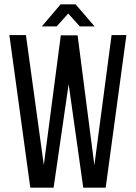

<svg xmlns="http://www.w3.org/2000/svg" viewBox="-20 -861 623 881"><path d="M293 -799 346 -740H414L327 -841H258L172 -740H240ZM295 -475 362 0H465L560 -700H492L413 -103L336 -699H259L181 -104L99 -700H23L119 0H226Z"/></svg>

Font: VL Bebas Neue Regular
Style: Regular
Weight: 400
Designer: Ryoichi Tsunekawa
Foundry: Ryoichi Tsunekawa
Version: Version 001.003